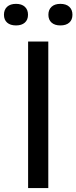

<svg xmlns="http://www.w3.org/2000/svg" viewBox="-69 -950 386 970"><path d="M73 0V-740H175V0ZM236 -821.5Q207.5 -821.5 191.5 -835.8Q175.5 -850 175.5 -875.5Q175.5 -901 191.5 -915.8Q207.5 -930.5 236 -930.5Q265 -930.5 281 -915.8Q297 -901 297 -875.5Q297 -850 281 -835.8Q265 -821.5 236 -821.5ZM12 -821.5Q-17 -821.5 -33 -835.8Q-49 -850 -49 -875.5Q-49 -901 -33 -915.8Q-17 -930.5 12 -930.5Q40.5 -930.5 56.5 -915.8Q72.5 -901 72.5 -875.5Q72.5 -850 56.5 -835.8Q40.5 -821.5 12 -821.5Z"/></svg>

Font: Encode Sans SmCnd Md
Style: Regular
Weight: 500
Width: 4
Designer: Multiple Designers
Foundry: Impallari Type
Version: Version 3.002; ttfautohint (v1.8.3) -l 8 -r 50 -G 200 -x 14 